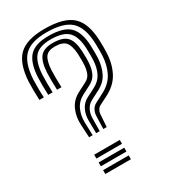

<svg xmlns="http://www.w3.org/2000/svg" viewBox="-197 -902 875 995"><g transform="rotate(-30 240.0 -404.5)"><path d="M239.8 -207 242 -282.5Q242.8 -302.5 251.5 -318.8Q260.2 -335 276.5 -343.2L327 -369.5Q378.2 -395.5 400.9 -440Q423.5 -484.5 426 -542Q426.5 -554 426.4 -569.6Q426.2 -585.2 425.8 -612.2Q422.5 -706.5 379.8 -747.4Q337 -788.2 234.2 -788.2Q140.8 -788.2 99.9 -747Q59 -705.8 53.8 -610.8Q53 -590.5 53.1 -559.1Q53.2 -527.8 54.8 -503.2H28.2Q26.8 -527.8 26.6 -559.5Q26.5 -591.2 27.2 -612.2Q33.2 -717.8 80.2 -763.5Q127.2 -809.2 234.2 -809.2Q350.8 -809.2 399.9 -763.5Q449 -717.8 452.2 -612.2Q452.8 -585.2 452.9 -569.6Q453 -554 452.2 -541.8Q450 -477.5 424.1 -427.4Q398.2 -377.2 340 -347.5L289.5 -321.8Q278.8 -316.2 272.4 -305.4Q266 -294.5 265 -282.5L260 -207ZM196.8 -207 195.8 -282.5Q195.2 -317.5 209.4 -346.4Q223.5 -375.2 252.5 -390.2L302.8 -416Q339.2 -434.8 355 -466.9Q370.8 -499 373 -542Q373.8 -554 373.6 -569.5Q373.5 -585 372.8 -612.2Q369.8 -683.8 339.4 -714.8Q309 -745.8 234.2 -745.8Q167.5 -745.8 139.1 -713.8Q110.8 -681.8 106.8 -607.8Q105.8 -589.2 106 -558.8Q106.2 -528.2 107.2 -503.2H81Q79.8 -528 79.5 -558.9Q79.2 -589.8 80.2 -609.2Q85 -693.8 119.6 -730.4Q154.2 -767 234.2 -767Q323 -767 359.6 -731Q396.2 -695 399.2 -612.2Q399.8 -585 399.9 -569.5Q400 -554 399.5 -542Q397 -491.8 377.9 -453.4Q358.8 -415 315 -392.8L264.5 -366.8Q242.2 -355.2 230.8 -332.8Q219.2 -310.2 219 -282.5L218 -207ZM154.5 -207 150.5 -282.5Q147 -331.2 165.6 -373Q184.2 -414.8 228.5 -437.2L278.5 -463Q300.2 -473.8 309.1 -493.5Q318 -513.2 320.2 -542.2Q321.2 -553.5 321.1 -569Q321 -584.5 320 -612.2Q316.8 -661 298.9 -682.1Q281 -703.2 234.2 -703.2Q194.5 -703.2 178.5 -680.5Q162.5 -657.8 159.5 -604.8Q158.8 -587.8 158.9 -558Q159 -528.2 160.2 -503.2H133.8Q132.5 -528.2 132.4 -558.4Q132.2 -588.5 133.2 -606.2Q136.8 -669.5 158.9 -697Q181 -724.5 234.2 -724.5Q295 -724.5 319.1 -698.4Q343.2 -672.2 346.2 -612.2Q347.2 -584.8 347.4 -569.2Q347.5 -553.8 346.5 -542Q344.2 -506 331.9 -480.2Q319.5 -454.5 290.5 -439.5L240.5 -413.8Q204.2 -395 188.1 -359.9Q172 -324.8 173.5 -282.5L175.8 -207ZM132 -92.5V-115.5H285.2V-92.5ZM132 -46.2V-69.2H285.2V-46.2ZM132 0V-23H285.2V0Z"/></g></svg>

Font: Big Shoulders Inline Text ExtraBold
Style: Regular
Weight: 800
Designer: Patric King
Foundry: XO Type Co
Version: Version 1.000